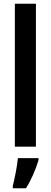

<svg xmlns="http://www.w3.org/2000/svg" viewBox="-20 -780 270 1021"><path d="M171 0V-760H59V0ZM185 71V61H75C72 101 57 174 48 209V221H118C145 179 170 122 185 71Z"/></svg>

Font: Noto Sans Lao Looped ExtraCondensed SemiBold
Style: Regular
Weight: 600
Width: 2
Designer: Mark Frömberg, Ben Mitchell
Foundry: The Fontpad Ltd
Version: Version 1.002